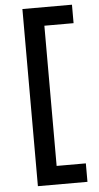

<svg xmlns="http://www.w3.org/2000/svg" viewBox="-62 -867 524 1015"><g transform="rotate(-5 200.0 -360.0)"><path d="M360 110V12H205V-732H360V-830H97V110Z"/></g></svg>

Font: Tekne LDO SemiBold
Style: Regular
Weight: 600
Monospace: yes
Designer: Alessio Laiso, Mario Rullo, Paolo Rosset
Foundry: Alessio Laiso
Version: Version 1.000;hotconv 1.0.109;makeotfexe 2.5.65596